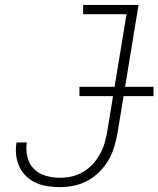

<svg xmlns="http://www.w3.org/2000/svg" viewBox="-20 -755 646 783"><path d="M226 8Q200 8 175 4.5Q150 1 127.5 -9Q105 -19 87.5 -35.5Q70 -52 59.5 -74Q49 -96 46 -121.5Q43 -147 47 -172Q47 -172 47 -172.5Q47 -173 47 -174H90Q90 -173 89.5 -173Q89 -173 89 -172Q85 -143 92 -114Q99 -85 119 -65.5Q139 -46 167.5 -38Q196 -30 226 -30Q249 -30 273 -35.5Q297 -41 318.5 -53.5Q340 -66 357.5 -85Q375 -104 387 -125.5Q399 -147 406 -170Q413 -193 417 -217L496 -697H319V-735H545L459 -211Q454 -183 445.5 -155Q437 -127 422 -101.5Q407 -76 385 -54Q363 -32 337 -18Q311 -4 282.5 2Q254 8 226 8ZM606 -363H304V-401H606Z"/></svg>

Font: Iosevka Slab XLtEx
Style: Italic
Weight: 200
Width: 7
Italic angle: -9°
Monospace: yes
Designer: Belleve Invis
Foundry: Belleve Invis
Version: Version 11.1.0; ttfautohint (v1.8.3)